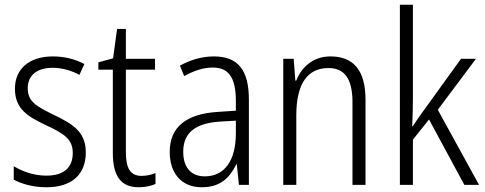

<svg xmlns="http://www.w3.org/2000/svg" viewBox="-20 -780 2045 810"><path d="M342 -137C342 -226 284 -258 208 -295C134 -331 97 -351 97 -408C97 -463 137 -494 202 -494C242 -494 283 -482 315 -464L336 -510C298 -530 253 -542 203 -542C103 -542 43 -489 43 -406C43 -320 97 -288 176 -251C250 -216 287 -193 287 -135C287 -75 252 -39 175 -39C125 -39 75 -56 38 -79V-22C70 -5 117 10 176 10C283 10 342 -44 342 -137Z M577 -38C529 -38 511 -72 511 -138V-486H634V-532H511V-658H474L457 -534L395 -517V-486H456V-135C456 -36 491 10 565 10C594 10 618 4 636 -4V-50C620 -43 599 -38 577 -38Z M882 -542C830 -542 780 -526 739 -503L757 -459C799 -482 838 -495 877 -495C943 -495 975 -456 975 -353V-313L900 -308C767 -300 696 -245 696 -139C696 -52 743 10 831 10C910 10 949 -30 977 -87H979L988 0H1030V-359C1030 -485 984 -542 882 -542ZM975 -271V-217C975 -105 929 -36 844 -36C787 -36 753 -72 753 -140C753 -219 803 -260 907 -267Z M1374 -542C1301 -542 1252 -497 1230 -440H1226L1219 -532H1175V0H1230V-293C1230 -428 1278 -493 1366 -493C1432 -493 1467 -449 1467 -350V0H1522V-359C1522 -485 1470 -542 1374 -542Z M1722 -760H1667V0H1722V-191L1790 -276L1939 0H2001L1827 -317L1988 -532H1925L1766 -312C1751 -291 1735 -269 1721 -247H1719C1721 -289 1722 -331 1722 -373Z"/></svg>

Font: Noto Sans Display SemiCondensed Light
Style: Regular
Weight: 300
Width: 4
Designer: Monotype Design Team
Foundry: Monotype Imaging Inc.
Version: Version 1.900